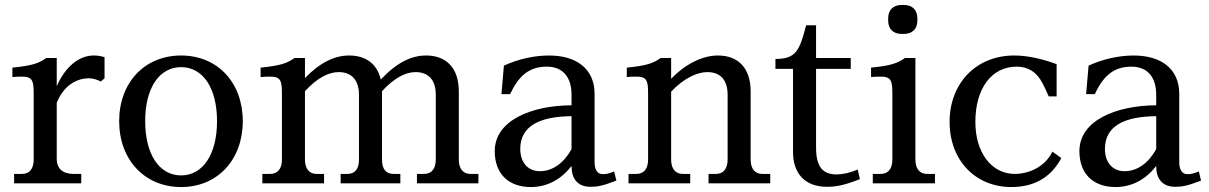

<svg xmlns="http://www.w3.org/2000/svg" viewBox="-20 -740 4880 775"><path d="M209 -99V-325C237 -395 289 -424 339 -424C354 -424 371 -419 387 -411L402 -424V-509C387 -514 373 -516 358 -516C300 -516 244 -472 209 -392V-506H167C136 -484 109 -475 30 -467V-429C106 -435 116 -430 116 -363V-96C116 -59 99 -38 69 -38H37V0H308V-38H276C233 -38 209 -60 209 -99Z M711 -32C623 -32 566 -117 566 -251C566 -385 623 -469 711 -469C799 -469 856 -385 856 -251C856 -117 799 -32 711 -32ZM461 -251C461 -95 564 15 711 15C858 15 960 -95 960 -251C960 -407 858 -516 711 -516C564 -516 461 -407 461 -251Z M1211 -96V-372C1259 -424 1305 -449 1347 -449C1399 -449 1429 -417 1429 -357V-96C1429 -58 1413 -38 1382 -38H1355V0H1596V-38H1569C1537 -38 1522 -58 1522 -96V-371V-372C1570 -424 1616 -449 1657 -449C1710 -449 1739 -417 1739 -357V-96C1739 -59 1722 -38 1692 -38H1663V0H1911V-38H1879C1849 -38 1832 -59 1832 -96V-371C1832 -466 1781 -516 1700 -516C1640 -516 1581 -487 1517 -419C1502 -483 1456 -516 1389 -516C1332 -516 1273 -489 1211 -425V-506H1169C1138 -484 1111 -475 1032 -467V-429C1108 -435 1118 -430 1118 -363V-96C1118 -59 1101 -38 1071 -38H1039V0H1288V-38H1258C1228 -38 1211 -59 1211 -96Z M2196 -516C2138 -516 2072 -502 2014 -475L2004 -360H2039C2071 -428 2111 -471 2187 -471C2249 -471 2287 -432 2287 -357V-315C2123 -314 1977 -253 1977 -130C1977 -37 2034 15 2123 15C2190 15 2246 -17 2287 -70V-69C2287 -19 2311 14 2364 14C2390 14 2411 11 2468 -11L2459 -48C2438 -39 2426 -37 2413 -37C2392 -37 2380 -54 2380 -85V-361C2380 -463 2306 -516 2196 -516ZM2080 -139C2080 -233 2161 -270 2287 -271V-138C2256 -82 2211 -49 2159 -49C2112 -49 2080 -83 2080 -139Z M2689 -96V-370C2739 -423 2793 -449 2835 -449C2888 -449 2917 -417 2917 -357V-96C2917 -59 2900 -38 2870 -38H2840V0H3089V-38H3057C3027 -38 3010 -59 3010 -96V-371C3010 -466 2959 -516 2878 -516C2822 -516 2753 -488 2689 -422V-506H2647C2616 -484 2589 -475 2510 -467V-429C2586 -435 2596 -430 2596 -363V-96C2596 -59 2579 -38 2549 -38H2517V0H2766V-38H2736C2706 -38 2689 -59 2689 -96Z M3110 -502V-462H3181V-126C3181 -42 3227 14 3318 14C3352 14 3386 9 3451 -17L3442 -56C3411 -42 3381 -36 3357 -36C3304 -36 3274 -63 3274 -144V-462H3414V-506H3274V-638H3234C3207 -535 3193 -502 3110 -502Z M3675 -96V-506H3633C3602 -484 3575 -475 3496 -467V-429C3572 -435 3582 -430 3582 -363V-96C3582 -59 3565 -38 3535 -38H3503V0H3754V-38H3722C3692 -38 3675 -59 3675 -96ZM3565 -658C3565 -623 3585 -603 3620 -603H3627C3663 -603 3683 -623 3683 -658V-665C3683 -700 3663 -720 3627 -720H3620C3585 -720 3565 -700 3565 -665Z M4213 -351H4245V-481C4189 -502 4128 -516 4074 -516C3920 -516 3813 -404 3813 -248C3813 -92 3918 15 4062 15C4163 15 4226 -31 4264 -102L4228 -128C4200 -69 4136 -38 4076 -38C3982 -38 3917 -124 3917 -248C3917 -381 3981 -471 4084 -471C4130 -471 4165 -449 4188 -404C4195 -391 4202 -377 4213 -351Z M4556 -516C4498 -516 4432 -502 4374 -475L4364 -360H4399C4431 -428 4471 -471 4547 -471C4609 -471 4647 -432 4647 -357V-315C4483 -314 4337 -253 4337 -130C4337 -37 4394 15 4483 15C4550 15 4606 -17 4647 -70V-69C4647 -19 4671 14 4724 14C4750 14 4771 11 4828 -11L4819 -48C4798 -39 4786 -37 4773 -37C4752 -37 4740 -54 4740 -85V-361C4740 -463 4666 -516 4556 -516ZM4440 -139C4440 -233 4521 -270 4647 -271V-138C4616 -82 4571 -49 4519 -49C4472 -49 4440 -83 4440 -139Z"/></svg>

Font: LT Superior Serif Medium
Style: Regular
Weight: 500
Designer: Daniel Lyons
Foundry: LyonsType
Version: Version 2.120;FEAKit 1.0